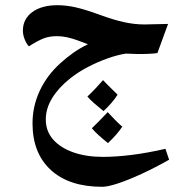

<svg xmlns="http://www.w3.org/2000/svg" viewBox="-20 -565 695 738"><path d="M373 153Q246 153 175.5 88.5Q105 24 105 -91Q105 -156 132.5 -215.5Q160 -275 212 -322Q235 -343 261 -361.5Q287 -380 318 -395Q295 -404 275 -411Q255 -418 236.5 -422Q218 -426 199 -426Q170 -426 148 -417.5Q126 -409 91 -387Q82 -396 75 -413.5Q68 -431 68 -447Q68 -492 104 -518.5Q140 -545 201 -545Q234 -545 270 -537Q306 -529 361 -509Q415 -489 456 -480Q497 -471 535 -471L626 -473L585 -361Q572 -359 549.5 -358Q527 -357 504 -357.5Q481 -358 464 -359Q431 -354 392 -340Q353 -326 316 -306.5Q279 -287 249 -263Q205 -228 180.5 -188Q156 -148 156 -106Q156 -61 184 -29Q212 3 261.5 20.5Q311 38 375 38Q426 38 486 30.5Q546 23 616 7L630 49Q575 80 524 103.5Q473 127 433.5 140Q394 153 373 153ZM378 -138Q357 -155 341.5 -168.5Q326 -182 316 -194Q332 -209 347 -225Q362 -241 376 -257Q387 -245 432 -201Q422 -185 408 -169Q394 -153 378 -138ZM395 -15Q375 -31 359.5 -45Q344 -59 333 -72Q343 -81 358 -96.5Q373 -112 394 -134Q406 -121 420 -106.5Q434 -92 450 -78Q440 -63 426 -47Q412 -31 395 -15Z"/></svg>

Font: Noto Naskh Arabic UI
Style: Regular
Weight: 400
Designer: Monotype Design Team, David Williams, Mohamad Dakak and Nizar Qandah
Foundry: Monotype Imaging Inc.
Version: Version 2.014